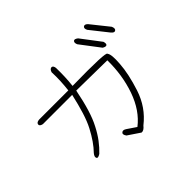

<svg xmlns="http://www.w3.org/2000/svg" viewBox="-168 -1026 1336 1336"><g transform="rotate(-45 500.0 -358.5)"><path d="M918 -621Q929 -595 916 -586Q903 -576 885 -597L782 -727Q770 -750 783 -760Q796 -769 814 -751ZM803 -588Q810 -564 801 -557Q791 -550 770 -563L662 -705Q652 -728 663 -738Q673 -747 695 -730ZM441 -694Q442 -651 440.5 -608.5Q439 -566 434 -523Q772 -529 764 -509Q782 -489 775 -398Q772 -352 760.5 -298.5Q749 -245 729 -183Q688 -58 588 20Q565 49 544 46L455 -14Q437 -39 451 -50Q464 -61 486 -46L551 -2Q642 -72 688 -202Q733 -331 731 -478L429 -482Q412 -395 391.5 -327.5Q371 -260 346 -213Q321 -164 292 -125.5Q263 -87 231 -57Q203 -39 197 -53Q190 -66 208 -88Q261 -142 308 -232Q331 -276 350.5 -338.5Q370 -401 388 -481H100Q72 -487 75 -504Q78 -520 104 -522H391Q396 -564 398 -607Q400 -650 398 -693Q405 -717 422 -719Q437 -719 441 -694Z"/></g></svg>

Font: Yomogi
Style: Regular
Weight: 400
Designer: satsuyako
Foundry: satsuyako
Version: Version 3.100